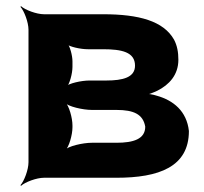

<svg xmlns="http://www.w3.org/2000/svg" viewBox="-20 -574 659 620"><path d="M556 -381C556 -406 552 -427 542 -446C508 -506 429 -528 313 -528H122C98 -528 61 -542 48 -554L46 -552C58 -539 72 -502 72 -478V-50C72 -26 58 11 46 24L48 26C61 14 98 0 122 0H356C493 0 590 -35 590 -151C583 -215 540 -250 486 -265C474 -269 456 -272 446 -271L448 -267C458 -268 475 -275 488 -281C526 -300 556 -332 556 -381ZM449 -165C449 -125 411 -113 356 -113H277C247 -113 200 -102 188 -89L190 -87C203 -99 214 -139 214 -163V-169C214 -193 203 -233 190 -245L188 -243C200 -230 247 -219 277 -219H356C412 -219 442 -205 449 -165ZM416 -362C416 -324 377 -314 323 -314H269C243 -314 202 -305 191 -294L194 -291C205 -302 214 -337 214 -358V-376C214 -394 206 -426 196 -436L193 -433C203 -423 240 -415 264 -415H313C373 -415 416 -406 416 -362Z"/></svg>

Font: Asimov
Style: EdgeWide
Weight: 500
Designer: Google
Version: Version 2.000980: 2014